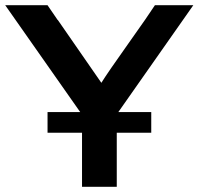

<svg xmlns="http://www.w3.org/2000/svg" viewBox="-27 -715 763 735"><path d="M-7 -695H155L194 -638V-639Q356 -405 361 -398Q386 -438 464.5 -548.5Q543 -659 566 -695H713L426 -286H552V-207H420V0H287V-207H155V-286H280Z"/></svg>

Font: Coval
Style: Bold
Weight: 700
Foundry: Context Ltd
Version: Version 001.000